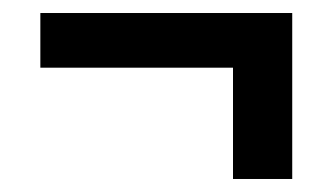

<svg xmlns="http://www.w3.org/2000/svg" viewBox="-20 -426 511 295"><path d="M338 -322H42V-406H429V-151H338Z"/></svg>

Font: Cabin Condensed SemiBold
Style: Regular
Weight: 600
Width: 3
Designer: Pablo Impallari
Foundry: Pablo Impallari. http://www.impallari.com Igino Marini. http://www.ikern.com
Version: Version 2.001